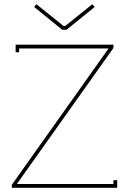

<svg xmlns="http://www.w3.org/2000/svg" viewBox="-20 -891 611 911"><path d="M418 -871.1 429.2 -857.9 295.9 -750H274.9L142.1 -857.9L152.8 -871.1L280.8 -768.1H290ZM518.1 -663.1 60.1 -18.1H518.1V-36.1H536.1V0H36.1V-14.2L495.1 -661.1H70.8V-643.1H54.2V-679.2H518.1Z"/></svg>

Font: Rawengulk
Style: Light
Weight: 300
Version: Version 0.92